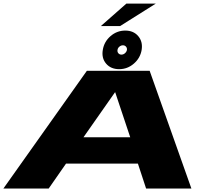

<svg xmlns="http://www.w3.org/2000/svg" viewBox="-20 -1082 1218 1102"><path d="M-0.5 0 478.5 -675.5H839L1078.5 0H818.5L771.5 -143H359L259.5 0ZM459 -294H727.5L641 -553H640.5ZM664 -685Q616 -685 589 -716.8Q562 -748.5 570 -795.5Q577.5 -842.5 614.2 -874.5Q651 -906.5 699 -906.5Q746.5 -906.5 773.5 -874.5Q800.5 -842.5 793 -795.5Q785 -748.5 748.2 -716.8Q711.5 -685 664 -685ZM677 -768.5Q688 -768.5 697.2 -776.5Q706.5 -784.5 708.5 -795.5Q710 -806.5 703.2 -814.2Q696.5 -822 685.5 -822Q674.5 -822 665.2 -814.2Q656 -806.5 654.5 -795.5Q652.5 -784.5 659.2 -776.5Q666 -768.5 677 -768.5ZM559 -932.5 705.5 -1061.5H874.5L669.5 -932.5Z"/></svg>

Font: Anybody UltraExpanded ExtraBold
Style: Italic
Weight: 800
Width: 9
Italic angle: -10°
Designer: Tyler Finck
Foundry: Etcetera Type Company
Version: Version 1.010; ttfautohint (v1.8.3) -l 8 -r 50 -G 200 -x 14 